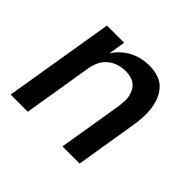

<svg xmlns="http://www.w3.org/2000/svg" viewBox="-127 -691 854 854"><g transform="rotate(45 300.0 -264.0)"><path d="M27 0 113 -520H221L208 -440Q221 -461 240 -478.5Q259 -496 281 -507Q303 -518 326.5 -523Q350 -528 373 -528Q401 -528 427 -520Q453 -512 471 -493.5Q489 -475 499 -450.5Q509 -426 512.5 -399Q516 -372 514.5 -344Q513 -316 508 -288L461 0H353L403 -303Q405 -319 406 -335.5Q407 -352 404 -367Q401 -382 394 -395.5Q387 -409 375 -418.5Q363 -428 347.5 -432Q332 -436 316 -436Q294 -436 272 -429.5Q250 -423 231.5 -408Q213 -393 203 -372Q193 -351 189 -329L135 0Z"/></g></svg>

Font: Iosevka SS04 Semibold Extended
Style: Italic
Weight: 600
Width: 7
Italic angle: -9°
Monospace: yes
Designer: Belleve Invis
Foundry: Belleve Invis
Version: Version 19.0.0; ttfautohint (v1.8.4)